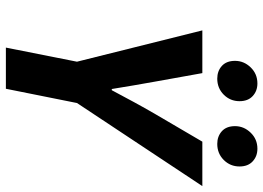

<svg xmlns="http://www.w3.org/2000/svg" viewBox="-138 -736 874 637"><g transform="rotate(90 298.5 -417.0)"><path d="M137.4 0 184.2 -235.9 80.3 -651.8H222.1L250.2 -495.4Q257 -458.4 262.7 -424.2Q268.4 -390 274.8 -351.4H278.8Q299.2 -390 318.3 -425Q337.3 -460 358.8 -497L449.5 -651.8H596.9L321.3 -235.9L274 0ZM240.4 -701.3Q215.2 -701.3 198.3 -716.5Q181.4 -731.8 181.4 -760.2Q181.4 -789.6 202.9 -812Q224.5 -834.5 256.3 -834.5Q281.4 -834.5 298.3 -818.8Q315.2 -803.2 315.2 -775.2Q315.2 -744.5 293.7 -722.9Q272.1 -701.3 240.4 -701.3ZM457 -701.3Q431.8 -701.3 414.9 -716.5Q398 -731.8 398 -760.2Q398 -789.6 419.6 -812Q441.1 -834.5 472.9 -834.5Q498 -834.5 514.9 -818.8Q531.8 -803.2 531.8 -775.2Q531.8 -744.5 510.3 -722.9Q488.7 -701.3 457 -701.3Z"/></g></svg>

Font: Source Sans 3 VF
Style: Italic
Weight: 200
Italic angle: -11°
Designer: Paul D. Hunt
Foundry: Adobe Systems Incorporated
Version: Version 3.042;hotconv 1.0.118;makeotfexe 2.5.65603